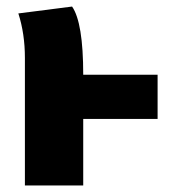

<svg xmlns="http://www.w3.org/2000/svg" viewBox="-20 -566 518 586"><path d="M234 0H56V-389Q56 -463 36 -525L200 -546Q234 -497 234 -338H461V-203H234Z"/></svg>

Font: Trujillo ExtraBold
Style: Regular
Weight: 800
Designer: Fira Sans original fonts by bBox Type GmbH, Carrois Corporate GbR, & Edenspiekermann AG / Changes by Cristiano Sobral
Foundry: Fira Sans original fonts by bBox Type GmbH, Carrois Corporate GbR, & Edenspiekermann AG / Changes by Cristiano Sobral
Version: Version 4.301;July 28, 2020;FontCreator 13.0.0.2655 64-bit